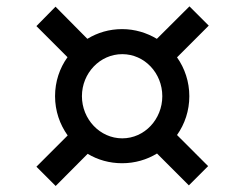

<svg xmlns="http://www.w3.org/2000/svg" viewBox="-20 -687 786 618"><path d="M97.2 -150.4 159.2 -88.4 262.2 -191.9C294.4 -172.4 332.5 -161.6 373 -161.6C414.1 -161.6 452.6 -172.9 485.4 -192.9L587.9 -90.3L649.9 -152.3L549.8 -252.4C574.7 -287.6 589.4 -330.6 589.4 -377.4C589.4 -423.8 574.7 -467.3 549.8 -502.4L651.9 -604.5L589.8 -666.5L484.9 -562C452.1 -581.5 414.1 -593.3 373 -593.3C332 -593.3 293.9 -582 261.2 -562L158.7 -665.5L97.2 -603L197.3 -502.9C171.9 -467.8 157.2 -424.3 157.2 -377.4C157.2 -330.1 172.4 -286.6 197.8 -251ZM373.5 -241.7C301.8 -241.7 243.7 -303.2 243.7 -377.4C243.7 -451.7 301.8 -512.7 373.5 -512.7C445.3 -512.7 502.4 -451.7 502.4 -377.4C502.4 -303.2 445.3 -241.7 373.5 -241.7Z"/></svg>

Font: Merriweather Sans
Style: Regular
Weight: 400
Designer: Eben Sorkin ( eben@eyebytes.com )
Foundry: Eben Sorkin
Version: Version 1.003